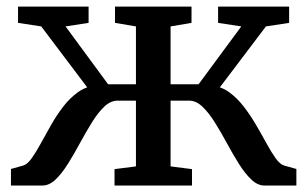

<svg xmlns="http://www.w3.org/2000/svg" viewBox="-20 -576 954 596"><path d="M14 0V-51.5L51.5 -62Q64.5 -65.5 78 -84.2Q91.5 -103 106.5 -130.5Q121.5 -158 138.5 -188Q155.5 -218 176.2 -245Q197 -272 222.2 -290Q247.5 -308 278 -310.5L281.5 -264L108 -494L36 -505V-555.5H255V-505L183.5 -494L315.5 -314.5H402V-494L337 -505V-555.5H574.5V-505L509.5 -494V-314.5H596.5L729 -494L657 -505V-555.5H877.5V-505L805.5 -494L631.5 -264L635 -310.5Q666 -308 691 -290Q716 -272 736.8 -245Q757.5 -218 775 -188Q792.5 -158 807.5 -130.5Q822.5 -103 836 -84.2Q849.5 -65.5 862.5 -62L900 -51.5V0H801.5Q779.5 0 759.8 -19Q740 -38 721.2 -68Q702.5 -98 684.2 -131.8Q666 -165.5 647.2 -195.5Q628.5 -225.5 608.8 -244.5Q589 -263.5 567.5 -263.5H509.5V-59.5L576 -51V0H335.5V-51L402 -59.5V-263.5H345Q323 -263.5 303.2 -244.5Q283.5 -225.5 265 -195.5Q246.5 -165.5 228.2 -131.8Q210 -98 191.2 -68Q172.5 -38 152.8 -19Q133 0 111 0Z"/></svg>

Font: Merriweather Medium
Style: Regular
Weight: 500
Version: Version 2.100